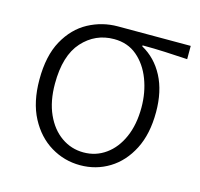

<svg xmlns="http://www.w3.org/2000/svg" viewBox="-85 -625 761 729"><g transform="rotate(15 295.5 -260.0)"><path d="M289.1 13.2Q226.6 13.2 173.6 -18.8Q120.6 -50.8 88.4 -111.8Q56.2 -172.9 56.2 -261.2Q56.2 -355 89.4 -415Q122.6 -475.1 176.5 -504.2Q230.5 -533.2 292 -533.2H578.1V-481Q531.7 -483.9 489.3 -485.8Q446.8 -487.8 400.9 -487.8V-483.9Q455.1 -454.1 485.6 -396Q516.1 -337.9 516.1 -255.9Q516.1 -169.9 485.4 -109.9Q454.6 -49.8 403.1 -18.3Q351.6 13.2 289.1 13.2ZM289.1 -37.1Q337.4 -37.1 375.7 -64.5Q414.1 -91.8 436 -141.6Q458 -191.4 458 -258.8Q458 -317.4 438.5 -368.7Q418.9 -419.9 381.8 -451.4Q344.7 -482.9 291 -482.9Q217.3 -482.9 167.2 -427.5Q117.2 -372.1 117.2 -261.2Q117.2 -192.4 139.9 -142.1Q162.6 -91.8 201.7 -64.5Q240.7 -37.1 289.1 -37.1Z"/></g></svg>

Font: Source Han Sans CN Light
Style: Regular
Weight: 300
Designer: Ryoko NISHIZUKA  (kana, bopomofo & ideographs); Paul D. Hunt (Latin, Greek & Cyrillic); Sandoll Communications , Soo-you
Foundry: Adobe
Version: Version 2.000;hotconv 1.0.107;makeotfexe 2.5.65593